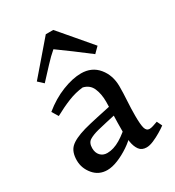

<svg xmlns="http://www.w3.org/2000/svg" viewBox="-164 -766 792 869"><g transform="rotate(-30 232.0 -332.0)"><path d="M257 -435Q313 -435 346 -395Q379 -355 379 -297Q379 -262 376.5 -223Q374 -184 374 -146Q374 -100 379.5 -81Q385 -62 401 -62Q409 -62 420 -65.5Q431 -69 445 -74L458 -47Q446 -38 426 -26Q406 -14 385 -5Q364 4 348 4Q323 4 310.5 -13Q298 -30 293.5 -57.5Q289 -85 289 -115Q289 -161 290.5 -201Q292 -241 292 -267Q292 -308 279 -338Q266 -368 232 -376Q193 -372 154.5 -356.5Q116 -341 74 -318L54 -351Q104 -392 158.5 -413.5Q213 -435 257 -435ZM330 -249 303 -198Q271 -191 244.5 -185Q218 -179 198 -174Q167 -166 149.5 -155Q132 -144 132 -116Q132 -92 145.5 -77.5Q159 -63 181 -63Q214 -63 250 -84.5Q286 -106 321 -142L312 -86Q291 -62 260.5 -41.5Q230 -21 199 -8.5Q168 4 143 4Q99 4 71.5 -29Q44 -62 44 -103Q44 -147 67 -169Q90 -191 148 -208Q177 -216 223 -226Q269 -236 330 -249ZM247 -668Q280 -629 314 -589.5Q348 -550 385 -506L357 -478Q314 -511 276.5 -539Q239 -567 204 -592Q179 -571 151.5 -541Q124 -511 93 -478L66 -503Q104 -547 137.5 -586Q171 -625 208 -668Z"/></g></svg>

Font: Ruwudu
Style: Regular
Weight: 400
Designer: Becca Hirsbrunner Spalinger
Foundry: SIL International
Version: Version 3.000